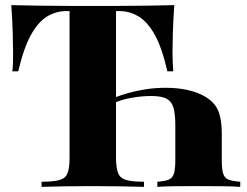

<svg xmlns="http://www.w3.org/2000/svg" viewBox="-20 -728 964 748"><path d="M593 0V-20Q622 -22 637 -28Q652 -34 657.5 -51.5Q663 -69 663 -103V-239Q663 -281 656.5 -306Q650 -331 630.5 -342.5Q611 -354 570 -354Q533 -354 495.5 -347.5Q458 -341 432 -330V-350Q450 -357 479.5 -365.5Q509 -374 546.5 -380Q584 -386 626 -386Q673 -386 712.5 -377Q752 -368 780 -351Q817 -329 830.5 -295.5Q844 -262 844 -209V-103Q844 -69 849.5 -51.5Q855 -34 871 -28Q887 -22 916 -20V0Q890 -2 844.5 -2.5Q799 -3 752 -3Q706 -3 663 -2.5Q620 -2 593 0ZM659 -708Q655 -653 653.5 -602Q652 -551 652 -524Q652 -502 653 -483Q654 -464 655 -450H632Q612 -539 584 -590.5Q556 -642 520.5 -663.5Q485 -685 444 -685H432V-114Q432 -73 440.5 -53Q449 -33 472.5 -26.5Q496 -20 541 -20V0Q508 -1 452.5 -2Q397 -3 337 -3Q278 -3 226 -2Q174 -1 142 0V-20Q187 -20 211 -26.5Q235 -33 243 -53Q251 -73 251 -114V-685H240Q198 -685 163 -663.5Q128 -642 100 -591Q72 -540 51 -450H28Q30 -464 30.5 -483Q31 -502 31 -524Q31 -551 29.5 -602Q28 -653 24 -708Q71 -707 127.5 -706Q184 -705 240 -705Q296 -705 342 -705Q388 -705 444.5 -705Q501 -705 557 -706Q613 -707 659 -708Z"/></svg>

Font: Playfair Display ExtraBold
Style: Regular
Weight: 800
Designer: Claus Eggers Sørensen
Foundry: Claus Eggers Sørensen
Version: Version 1.203